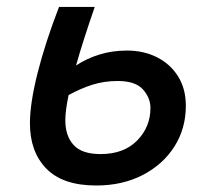

<svg xmlns="http://www.w3.org/2000/svg" viewBox="-20 -538 626 567"><path d="M264.2 9.8Q165.5 9.8 116.9 -40Q68.4 -89.8 68.4 -173.8Q68.4 -232.4 90.8 -321.8Q113.3 -411.1 154.3 -517.6H259.8Q242.7 -468.3 228.8 -424.8Q214.8 -381.3 204.6 -344.7Q236.8 -365.7 274.4 -377.2Q312 -388.7 355 -388.7Q404.3 -388.7 443.6 -368.9Q482.9 -349.1 505.9 -312.5Q528.8 -275.9 528.8 -225.6Q528.8 -158.2 494.9 -105Q460.9 -51.8 401.1 -21Q341.3 9.8 264.2 9.8ZM182.6 -257.3Q172.9 -211.4 172.9 -182.6Q172.9 -136.7 197.3 -109.9Q221.7 -83 276.9 -83Q345.7 -83 385 -123Q424.3 -163.1 424.3 -219.2Q424.3 -249 402.1 -273.9Q379.9 -298.8 327.6 -298.8Q287.1 -298.8 252.2 -287.6Q217.3 -276.4 182.6 -257.3Z"/></svg>

Font: Cascadia Mono
Style: Italic
Weight: 400
Italic angle: -10°
Monospace: yes
Designer: Aaron Bell
Foundry: Saja Typeworks
Version: Version 2404.023; ttfautohint (v1.8.4)